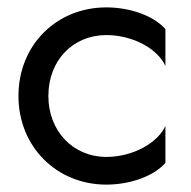

<svg xmlns="http://www.w3.org/2000/svg" viewBox="-20 -490 518 520"><path d="M111 -230C111 -327 178 -395 268 -395C341 -395 408 -357 428 -311V-411C396 -448 331 -470 268 -470C134 -470 30 -369 30 -230C30 -92 134 10 268 10C331 10 396 -12 428 -49V-149C408 -104 341 -65 268 -65C178 -65 111 -135 111 -230Z"/></svg>

Font: Jost
Style: Regular
Weight: 400
Version: Version 3.710